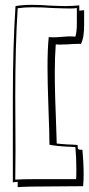

<svg xmlns="http://www.w3.org/2000/svg" viewBox="-20 -739 367 792"><path d="M53 33V11L33 13V-338Q33 -549 44 -714Q74 -719 112 -719Q147 -719 183 -716Q227 -714 250 -714Q283 -714 307 -717V-695Q311 -695 327 -697V-664Q327 -658 327 -634Q327 -610 324 -591Q321 -572 314 -558H298Q283 -558 259 -556L224 -555L210 -556Q206 -504 206 -438Q206 -355 212 -209L214 -147Q230 -145 262 -143Q276 -143 300 -141Q300 -126 303.5 -123.5Q307 -121 320 -121Q325 -69 325 -19Q325 3 323 29L195 30Q88 30 53 33ZM295 -39Q295 -91 291 -132Q271 -134 258 -134Q214 -136 184 -142V-143Q184 -185 180 -289Q176 -401 176 -460Q176 -537 181 -586H182Q189 -585 199 -585Q212 -585 236 -587Q260 -589 271 -589L288 -588H291Q297 -608 297 -640V-706Q288 -704 270 -704Q247 -704 195 -706Q156 -709 115 -709Q81 -709 53 -705V-704Q43 -554 43 -337L44 -118L43 -2V2Q73 0 118 0H294Q295 -13 295 -39Z"/></svg>

Font: Londrina Shadow
Style: Regular
Weight: 400
Designer: Marcelo Magalhaes
Foundry: Marcelo Magalhães
Version: Version 1.002